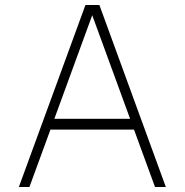

<svg xmlns="http://www.w3.org/2000/svg" viewBox="-20 -743 734 763"><path d="M55 0 319.5 -723H375L639 0H596L512.5 -228H180.5L97 0ZM196 -271H497L346.5 -682.5Z"/></svg>

Font: Public Sans Thin Thin
Style: Regular
Weight: 250
Version: Version 2.001